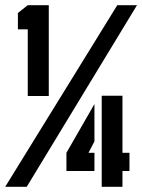

<svg xmlns="http://www.w3.org/2000/svg" viewBox="-20 -720 548 740"><path d="M0 0 432 -700H508L83 0ZM236 -61V-131L344 -319V-175L321 -131H344V-61ZM372 0V-351H452V-131H479V-61H452V0ZM87 -350V-607H49V-670L87 -700H168V-350Z"/></svg>

Font: Stick No Bills ExtraLight ExtraBold
Style: Regular
Weight: 800
Version: Version 2.000